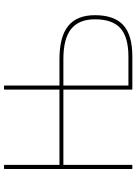

<svg xmlns="http://www.w3.org/2000/svg" viewBox="122 -818 695 980"><g transform="rotate(-90 470.0 -327.5)"><path d="M101 0Q98 0 98 -3V-652Q98 -655 101 -655H115Q119 -655 119 -652V-372H503V-652Q503 -655 506 -655H520Q524 -655 524 -652V-372H658Q773 -372 828 -327.5Q883 -283 883 -191Q883 -93 832.5 -46.5Q782 0 672 0H506Q503 0 503 -3V-352H119V-3Q119 0 115 0ZM524 -20H671Q771 -20 816.5 -61Q862 -102 862 -191Q862 -272 813 -312Q764 -352 659 -352H524Z"/></g></svg>

Font: Sofia Sans Semi Condensed Thin
Style: Regular
Weight: 250
Version: Version 4.100